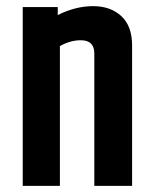

<svg xmlns="http://www.w3.org/2000/svg" viewBox="-20 -605 499 625"><path d="M168 -556Q226 -585 283 -585Q340 -585 375 -552.5Q410 -520 410 -457V0H287V-431Q287 -474 243 -474Q209 -474 175 -455V0H54V-582H168Z"/></svg>

Font: Khand SemiBold
Style: Regular
Weight: 600
Designer: Devanagari: Sanchit Sawaria, Jyotish Sonowal; Latin: Satya Rajpurohit
Foundry: Indian Type Foundry
Version: Version 1.101;PS 1.0;hotconv 1.0.78;makeotf.lib2.5.61930; tt